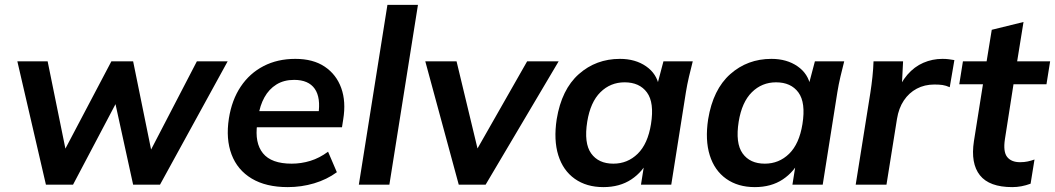

<svg xmlns="http://www.w3.org/2000/svg" viewBox="-20 -756 4319 786"><path d="M168 0 51 -505H175L255 -112H229L436 -505H525L605 -112H582L786 -505H912L635 0H525L437 -402H491L279 0Z M1158 10Q1069 10 1010.5 -25Q952 -60 928 -123.5Q904 -187 917 -271Q929 -347 965.5 -401.5Q1002 -456 1059 -485.5Q1116 -515 1189 -515Q1262 -515 1309.5 -483Q1357 -451 1377 -395.5Q1397 -340 1385 -267L1380 -235H1013L1023 -301H1302L1283 -285Q1294 -356 1268.5 -392.5Q1243 -429 1184 -429Q1142 -429 1111.5 -410Q1081 -391 1062.5 -357.5Q1044 -324 1038 -282L1033 -249Q1022 -171 1056.5 -128.5Q1091 -86 1174 -86Q1213 -86 1250.5 -97.5Q1288 -109 1323 -135L1359 -51Q1318 -21 1266 -5.5Q1214 10 1158 10Z M1449 0 1566 -736H1691L1574 0Z M1858 0 1721 -505H1849L1944 -110H1913L2138 -505H2267L1968 0Z M2450 10Q2381 10 2333 -24Q2285 -58 2265.5 -120.5Q2246 -183 2259 -268Q2279 -390 2349.5 -452.5Q2420 -515 2518 -515Q2581 -515 2625 -484.5Q2669 -454 2678 -402L2668 -399L2696 -505H2816Q2808 -474 2800.5 -442Q2793 -410 2788 -379L2728 0H2604L2621 -107H2637Q2612 -53 2564.5 -21.5Q2517 10 2450 10ZM2491 -86Q2549 -86 2590.5 -126.5Q2632 -167 2645 -248Q2659 -336 2628.5 -377.5Q2598 -419 2537 -419Q2479 -419 2438 -378.5Q2397 -338 2384 -258Q2370 -170 2400 -128Q2430 -86 2491 -86Z M3070 10Q3001 10 2953 -24Q2905 -58 2885.5 -120.5Q2866 -183 2879 -268Q2899 -390 2969.5 -452.5Q3040 -515 3138 -515Q3201 -515 3245 -484.5Q3289 -454 3298 -402L3288 -399L3316 -505H3436Q3428 -474 3420.5 -442Q3413 -410 3408 -379L3348 0H3224L3241 -107H3257Q3232 -53 3184.5 -21.5Q3137 10 3070 10ZM3111 -86Q3169 -86 3210.5 -126.5Q3252 -167 3265 -248Q3279 -336 3248.5 -377.5Q3218 -419 3157 -419Q3099 -419 3058 -378.5Q3017 -338 3004 -258Q2990 -170 3020 -128Q3050 -86 3111 -86Z M3483 0 3543 -376Q3548 -408 3551.5 -441Q3555 -474 3556 -505H3677L3670 -367H3648Q3666 -417 3694.5 -450Q3723 -483 3760 -499Q3797 -515 3838 -515Q3852 -515 3864 -513.5Q3876 -512 3887 -510L3868 -399Q3852 -406 3838.5 -408Q3825 -410 3805 -410Q3765 -410 3733 -393Q3701 -376 3680 -344.5Q3659 -313 3652 -269L3609 0Z M4124 10Q4030 10 3991.5 -38.5Q3953 -87 3967 -178L4004 -411H3907L3922 -505H4019L4040 -634L4170 -666L4144 -505H4279L4264 -411H4129L4094 -187Q4086 -135 4103 -113.5Q4120 -92 4156 -92Q4173 -92 4187 -95Q4201 -98 4215 -103L4199 -4Q4180 3 4161.5 6.5Q4143 10 4124 10Z"/></svg>

Font: Mulish ExtraLight
Style: Bold Italic
Weight: 700
Italic angle: -9°
Version: Version 3.603